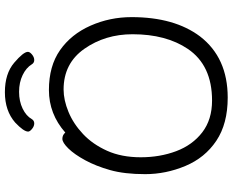

<svg xmlns="http://www.w3.org/2000/svg" viewBox="-103 -830 951 785"><g transform="rotate(-90 372.5 -437.5)"><path d="M227 -798Q227 -816 264 -851Q312 -893 388 -893Q464 -893 508.5 -855Q553 -817 553 -799Q553 -791 542 -782Q531 -773 519.5 -773Q508 -773 502 -783Q488 -806 458 -820.5Q428 -835 389.5 -835Q351 -835 321 -820.5Q291 -806 278 -783Q272 -773 260.5 -773Q249 -773 238 -782Q227 -791 227 -798ZM223 -646Q299 -713 397 -713Q495 -713 560 -667.5Q625 -622 660 -543Q695 -464 695 -375Q695 -200 616 -95Q529 18 366 18Q259 18 189.5 -28.5Q120 -75 86.5 -155Q53 -235 53 -319.5Q53 -404 69.5 -462.5Q86 -521 110 -565Q134 -609 158 -633.5Q182 -658 197.5 -658Q213 -658 223 -646ZM354 -46Q498 -46 565 -145Q625 -234 625 -371Q625 -483 565.5 -568Q506 -653 399 -653Q356 -653 307.5 -633Q259 -613 217 -573.5Q175 -534 148.5 -475Q122 -416 122 -337.5Q122 -259 147 -192.5Q172 -126 224 -86Q276 -46 354 -46Z"/></g></svg>

Font: QiushuiShotai Bright
Style: Regular
Weight: 400
Designer: Christian Thalmann (Catharsis Fonts)
Version: Version 1.250;